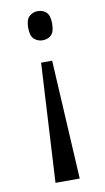

<svg xmlns="http://www.w3.org/2000/svg" viewBox="-84 -582 441 804"><g transform="rotate(-10 137.0 -180.5)"><path d="M136 -541Q158 -541 172.5 -527.5Q187 -514 187 -479Q187 -444 172.5 -430.5Q158 -417 136 -417Q116 -417 100.5 -430.5Q85 -444 85 -479Q85 -514 100.5 -527.5Q116 -541 136 -541ZM160 -326 188 180H85L113 -326Z"/></g></svg>

Font: Noto Serif ExtraCondensed
Style: Regular
Weight: 400
Width: 2
Designer: Monotype Design Team
Foundry: Monotype Imaging Inc.
Version: Version 2.015